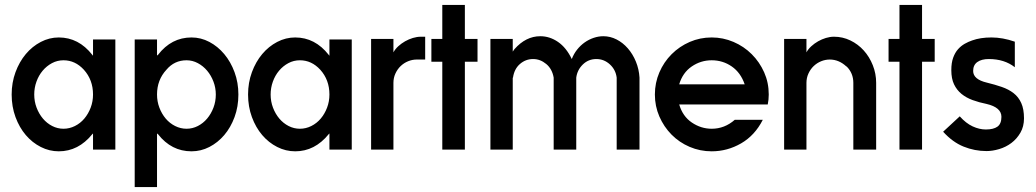

<svg xmlns="http://www.w3.org/2000/svg" viewBox="-20 -605 4175 774"><path d="M445 -446V-2H355V-67L352 -64Q296 5 217 5Q179 5 144.5 -12.5Q110 -30 84 -60.5Q58 -91 42.5 -133Q27 -175 27 -224Q27 -272 42.5 -314Q58 -356 84 -387Q110 -418 144.5 -436Q179 -454 217 -454Q297 -454 352 -384L353 -383Q353 -381 355 -381V-446ZM318 -324Q283 -362 236 -362Q211 -362 189.5 -350.5Q168 -339 152 -320Q136 -301 127 -276Q118 -251 118 -224Q118 -196 127.5 -171Q137 -146 153 -127Q169 -108 190.5 -97Q212 -86 236 -86Q260 -86 282 -97Q304 -108 320 -127Q336 -146 345.5 -171Q355 -196 355 -224Q355 -283 318 -324Z M523 -446H613V-381Q615 -383 617 -384Q671 -454 752 -454Q790 -454 824 -436Q858 -418 884 -387Q910 -356 925.5 -314Q941 -272 941 -224Q941 -175 925.5 -133Q910 -91 884 -60.5Q858 -30 824 -12.5Q790 5 752 5Q671 5 617 -64L613 -67V149H523ZM651 -324Q613 -283 613 -224Q613 -196 622.5 -171Q632 -146 648 -127Q664 -108 686 -97Q708 -86 732 -86Q756 -86 777.5 -97Q799 -108 815 -127Q831 -146 840.5 -171Q850 -196 850 -224Q850 -251 840.5 -276Q831 -301 815 -320Q799 -339 777.5 -350.5Q756 -362 732 -362Q683 -362 651 -324Z M1398 -446V-2H1308V-67L1305 -64Q1249 5 1170 5Q1132 5 1097.5 -12.5Q1063 -30 1037 -60.5Q1011 -91 995.5 -133Q980 -175 980 -224Q980 -272 995.5 -314Q1011 -356 1037 -387Q1063 -418 1097.5 -436Q1132 -454 1170 -454Q1250 -454 1305 -384L1306 -383Q1306 -381 1308 -381V-446ZM1271 -324Q1236 -362 1189 -362Q1164 -362 1142.5 -350.5Q1121 -339 1105 -320Q1089 -301 1080 -276Q1071 -251 1071 -224Q1071 -196 1080.5 -171Q1090 -146 1106 -127Q1122 -108 1143.5 -97Q1165 -86 1189 -86Q1213 -86 1235 -97Q1257 -108 1273 -127Q1289 -146 1298.5 -171Q1308 -196 1308 -224Q1308 -283 1271 -324Z M1566 -448V-394Q1573 -407 1585.5 -418.5Q1598 -430 1613 -438.5Q1628 -447 1644.5 -452Q1661 -457 1677 -457H1694V-365H1660Q1642 -365 1625 -358Q1608 -351 1595 -338.5Q1582 -326 1574 -308.5Q1566 -291 1566 -271V-2H1476V-448Z M1763 -2V-356H1719V-448H1763V-585H1854V-448H1905V-356H1854V-2Z M2047 -448V-397Q2049 -400 2050.5 -402Q2052 -404 2054 -407Q2100 -459 2158 -459Q2196 -459 2229.5 -436Q2263 -413 2285 -367Q2293 -388 2306.5 -405Q2320 -422 2337 -434Q2354 -446 2373.5 -452.5Q2393 -459 2412 -459Q2440 -459 2465.5 -446Q2491 -433 2511 -410Q2531 -387 2543.5 -356.5Q2556 -326 2558 -292V-2H2466V-292Q2462 -324 2438.5 -345.5Q2415 -367 2384 -367Q2352 -367 2329.5 -345Q2307 -323 2303 -292V-2H2212V-292Q2206 -327 2182 -347Q2158 -367 2129 -367Q2099 -367 2076 -347Q2053 -327 2048 -292H2047V-2H1957V-448Z M2849 -454Q2895 -454 2937 -436Q2979 -418 3010.5 -386.5Q3042 -355 3060.5 -313.5Q3079 -272 3079 -224Q3079 -203 3075 -184H2718Q2732 -136 2769 -111Q2806 -86 2849 -86Q2901 -86 2942 -122H3055Q3023 -59 2967.5 -27Q2912 5 2849 5Q2802 5 2760 -13Q2718 -31 2687 -62.5Q2656 -94 2638 -135.5Q2620 -177 2620 -224Q2620 -271 2638 -313Q2656 -355 2687.5 -386.5Q2719 -418 2760.5 -436Q2802 -454 2849 -454ZM2982 -265Q2966 -312 2930 -337Q2894 -362 2849 -362Q2805 -362 2768.5 -337Q2732 -312 2718 -265Z M3231 -448V-394Q3238 -407 3250.5 -418.5Q3263 -430 3278 -438.5Q3293 -447 3309.5 -452Q3326 -457 3342 -457Q3377 -457 3408 -442Q3439 -427 3462 -401.5Q3485 -376 3498.5 -342Q3512 -308 3512 -271V-2H3420V-271Q3420 -310 3393 -337H3392Q3362 -365 3325 -365Q3307 -365 3290 -358Q3273 -351 3260 -338.5Q3247 -326 3239 -308.5Q3231 -291 3231 -271V-2H3141V-448Z M3606 -2V-356H3562V-448H3606V-585H3697V-448H3748V-356H3697V-2Z M3849 -136Q3874 -108 3901 -95.5Q3928 -83 3954 -83Q3985 -83 4001 -94.5Q4017 -106 4017 -134Q4017 -172 3957 -186Q3927 -192 3901 -201.5Q3875 -211 3856 -226.5Q3837 -242 3826 -265Q3815 -288 3815 -322Q3815 -352 3822.5 -372.5Q3830 -393 3842 -406.5Q3854 -420 3869 -428.5Q3884 -437 3899 -442Q3932 -454 3977 -454Q4022 -454 4071 -437V-334Q4029 -367 3966 -367Q3937 -367 3920 -355Q3903 -343 3903 -319Q3903 -285 3958 -272Q3991 -264 4018.5 -254.5Q4046 -245 4066 -229.5Q4086 -214 4097 -189.5Q4108 -165 4108 -128Q4108 -95 4093.5 -70Q4079 -45 4057 -28.5Q4035 -12 4008 -4Q3981 4 3957 4Q3909 4 3864.5 -14Q3820 -32 3782 -74Z"/></svg>

Font: Fundamental  Brigade
Style: Regular
Weight: 400
Designer: Peter Wiegel, original typeface by Arno Drescher 1935
Foundry: Peter Wiegel
Version: Version 0.000 2012 initial release